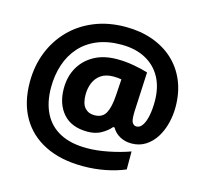

<svg xmlns="http://www.w3.org/2000/svg" viewBox="-112 -845 1122 1052"><g transform="rotate(15 448.5 -319.0)"><path d="M852 -363Q852 -317 840.5 -271.5Q829 -226 806 -189.5Q783 -153 748.5 -131Q714 -109 669 -109Q632 -109 602.5 -125.5Q573 -142 558 -170H550Q529 -145 496.5 -127Q464 -109 420 -109Q329 -109 281.5 -163Q234 -217 234 -305Q234 -372 263 -423.5Q292 -475 346 -505Q400 -535 476 -535Q524 -535 573 -526Q622 -517 652 -507L642 -302Q641 -294 641 -282Q641 -270 641 -262Q641 -229 650 -217.5Q659 -206 672 -206Q692 -206 706 -227.5Q720 -249 727 -285Q734 -321 734 -364Q734 -444 703 -500.5Q672 -557 614.5 -587.5Q557 -618 478 -618Q401 -618 342.5 -594Q284 -570 244.5 -526Q205 -482 185 -422Q165 -362 165 -292Q165 -207 196 -146Q227 -85 288 -53Q349 -21 439 -21Q496 -21 561 -34Q626 -47 682 -67V35Q632 56 571.5 68Q511 80 444 80Q319 80 229.5 35.5Q140 -9 92.5 -92Q45 -175 45 -291Q45 -382 75.5 -459.5Q106 -537 162.5 -595Q219 -653 298.5 -685.5Q378 -718 476 -718Q559 -718 628 -693.5Q697 -669 747 -623Q797 -577 824.5 -511.5Q852 -446 852 -363ZM358 -304Q358 -252 378.5 -229Q399 -206 433 -206Q479 -206 497.5 -240.5Q516 -275 520 -341L526 -434Q515 -436 504.5 -437Q494 -438 481 -438Q437 -438 410 -419Q383 -400 370.5 -369.5Q358 -339 358 -304Z"/></g></svg>

Font: Noto Sans Devanagari ExtraBold
Style: Regular
Weight: 800
Version: Version 2.003